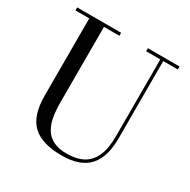

<svg xmlns="http://www.w3.org/2000/svg" viewBox="-170 -908 1065 1079"><g transform="rotate(30 363.0 -368.0)"><path d="M692 -750V-730.5H597.5V-230Q597.5 -106.5 541.8 -46Q486 14.5 367.5 14.5Q238 14.5 177.8 -43Q117.5 -100.5 117.5 -230V-730.5H28V-750H313V-730.5H213V-240Q213 -190.5 220.2 -148.2Q227.5 -106 246.2 -74.8Q265 -43.5 299.2 -26Q333.5 -8.5 387.5 -8.5Q449.5 -8.5 492 -31.2Q534.5 -54 556.5 -102.8Q578.5 -151.5 578.5 -230V-730.5H486.5V-750Z"/></g></svg>

Font: Bodoni Moda SC
Style: Regular
Weight: 400
Designer: Owen Earl
Foundry: indestructible type
Version: Version 2.005